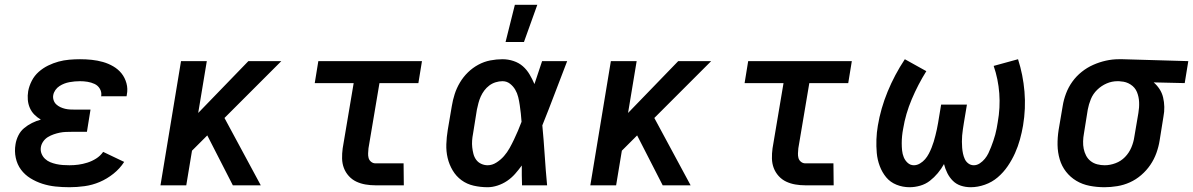

<svg xmlns="http://www.w3.org/2000/svg" viewBox="-20 -776 4996 804"><path d="M271 8Q241 8 212.5 5Q184 2 157.5 -6.5Q131 -15 107.5 -29.5Q84 -44 68 -65.5Q52 -87 46 -115Q40 -143 45 -172Q48 -191 57 -209Q66 -227 81 -239.5Q96 -252 114 -261Q132 -270 151 -275Q136 -284 124 -296Q112 -308 105 -324Q98 -340 96.5 -358Q95 -376 98 -394Q102 -416 113 -437.5Q124 -459 142 -475Q160 -491 181.5 -501.5Q203 -512 225 -518Q247 -524 270 -526Q293 -528 315 -528Q340 -528 364 -525.5Q388 -523 411 -516.5Q434 -510 454.5 -498Q475 -486 489 -468.5Q503 -451 509.5 -427.5Q516 -404 511 -379L510 -373H403L404 -375Q406 -391 398 -404.5Q390 -418 376 -424.5Q362 -431 346.5 -433.5Q331 -436 315 -436Q304 -436 293 -435Q282 -434 271 -432Q260 -430 249.5 -426Q239 -422 229 -415.5Q219 -409 212 -399Q205 -389 203 -378Q201 -367 204.5 -356.5Q208 -346 215.5 -339Q223 -332 232.5 -327.5Q242 -323 252.5 -320.5Q263 -318 274 -317.5Q285 -317 296 -317H359L344 -224H281Q268 -224 255.5 -223.5Q243 -223 230.5 -220.5Q218 -218 205 -213.5Q192 -209 180.5 -202Q169 -195 161 -183.5Q153 -172 151 -159Q149 -145 154 -132.5Q159 -120 168.5 -111Q178 -102 190 -97Q202 -92 215.5 -89Q229 -86 243 -85Q257 -84 271 -84Q290 -84 308.5 -86.5Q327 -89 346 -95Q365 -101 382.5 -112Q400 -123 412 -140L500 -98Q482 -70 455 -48.5Q428 -27 397.5 -14Q367 -1 334.5 3.5Q302 8 271 8Z M955 0 848 -209 784 -145 760 0H652L738 -520H846L810 -303L1020 -520H1158L920 -282L1072 0Z M1552 0Q1531 0 1510.5 -3.5Q1490 -7 1472 -15.5Q1454 -24 1440.5 -39Q1427 -54 1420 -72.5Q1413 -91 1412.5 -112Q1412 -133 1415 -155L1461 -428H1298L1313 -520H1747L1732 -428H1569L1523 -155Q1522 -144 1521.5 -134Q1521 -124 1523.5 -114.5Q1526 -105 1534 -98.5Q1542 -92 1552 -92H1670L1671 0Z M2022 8Q1992 8 1963.5 1.5Q1935 -5 1912.5 -21.5Q1890 -38 1875.5 -62.5Q1861 -87 1854.5 -114.5Q1848 -142 1849 -172Q1850 -202 1855 -232L1872 -332Q1876 -357 1884 -382Q1892 -407 1906 -430.5Q1920 -454 1939.5 -473Q1959 -492 1983 -505Q2007 -518 2033 -523Q2059 -528 2084 -528Q2108 -528 2130.5 -520.5Q2153 -513 2169.5 -498.5Q2186 -484 2197.5 -464.5Q2209 -445 2218 -424Q2226 -448 2234 -472Q2242 -496 2250 -520H2355Q2329 -453 2303.5 -385.5Q2278 -318 2251 -251Q2257 -188 2261 -125.5Q2265 -63 2271 0H2166Q2165 -21 2165 -42Q2165 -63 2165 -83Q2152 -65 2137 -48Q2122 -31 2103.5 -18.5Q2085 -6 2063.5 1Q2042 8 2022 8ZM2022 -84Q2041 -84 2059 -95.5Q2077 -107 2090.5 -122.5Q2104 -138 2114 -156Q2124 -174 2132.5 -192Q2141 -210 2149 -228.5Q2157 -247 2164 -266Q2163 -283 2161 -300.5Q2159 -318 2156.5 -335.5Q2154 -353 2150 -369.5Q2146 -386 2137.5 -400.5Q2129 -415 2115.5 -425.5Q2102 -436 2084 -436Q2070 -436 2055.5 -431.5Q2041 -427 2029 -418Q2017 -409 2008 -397Q1999 -385 1993 -371.5Q1987 -358 1983.5 -344.5Q1980 -331 1977 -317L1961 -217Q1958 -202 1957 -187.5Q1956 -173 1957.5 -159Q1959 -145 1962.5 -131.5Q1966 -118 1974 -107Q1982 -96 1995 -90Q2008 -84 2022 -84ZM2097 -600 2136 -756H2230L2174 -600Z M2755 0 2648 -209 2584 -145 2560 0H2452L2538 -520H2646L2610 -303L2820 -520H2958L2720 -282L2872 0Z M3352 0Q3331 0 3310.5 -3.5Q3290 -7 3272 -15.5Q3254 -24 3240.5 -39Q3227 -54 3220 -72.5Q3213 -91 3212.5 -112Q3212 -133 3215 -155L3261 -428H3098L3113 -520H3547L3532 -428H3369L3323 -155Q3322 -144 3321.5 -134Q3321 -124 3323.5 -114.5Q3326 -105 3334 -98.5Q3342 -92 3352 -92H3470L3471 0Z M3789 8Q3760 8 3734 -2.5Q3708 -13 3691 -33.5Q3674 -54 3664 -80.5Q3654 -107 3651.5 -135Q3649 -163 3650 -192Q3651 -221 3656 -250Q3668 -322 3697 -392.5Q3726 -463 3769 -528L3859 -478Q3824 -422 3798 -360.5Q3772 -299 3762 -237Q3759 -222 3757.5 -206.5Q3756 -191 3756 -176Q3756 -161 3757.5 -146Q3759 -131 3764.5 -117.5Q3770 -104 3781 -94Q3792 -84 3807 -84Q3820 -84 3832.5 -91.5Q3845 -99 3854 -109.5Q3863 -120 3869.5 -132.5Q3876 -145 3881 -157.5Q3886 -170 3890 -183Q3894 -196 3897 -208.5Q3900 -221 3903 -234Q3906 -247 3908 -260L3921 -338H4029L4016 -260Q4014 -247 4012 -234Q4010 -221 4009 -208.5Q4008 -196 4008 -183Q4008 -170 4009 -157.5Q4010 -145 4012.5 -133Q4015 -121 4020 -110Q4025 -99 4035 -91.5Q4045 -84 4058 -84Q4071 -84 4083 -92Q4095 -100 4104 -111Q4113 -122 4119 -134.5Q4125 -147 4130 -160Q4135 -173 4139.5 -186Q4144 -199 4147.5 -212Q4151 -225 4153.5 -238Q4156 -251 4158 -264Q4169 -325 4164.5 -385Q4160 -445 4141 -500L4243 -528Q4264 -463 4270 -392.5Q4276 -322 4264 -250Q4259 -221 4251 -192Q4243 -163 4230.5 -135Q4218 -107 4200 -80.5Q4182 -54 4158 -33.5Q4134 -13 4104 -2.5Q4074 8 4045 8Q4023 8 4003.5 1.5Q3984 -5 3970 -19Q3956 -33 3947 -51Q3938 -69 3933 -89Q3922 -69 3907 -51Q3892 -33 3874 -19Q3856 -5 3833.5 1.5Q3811 8 3789 8Z M4605 8Q4573 8 4542.5 2Q4512 -4 4487 -19Q4462 -34 4444 -57Q4426 -80 4417.5 -109Q4409 -138 4408.5 -169Q4408 -200 4413 -232L4430 -332Q4434 -358 4444 -384.5Q4454 -411 4470.5 -434Q4487 -457 4509.5 -475Q4532 -493 4558 -504.5Q4584 -516 4611 -522Q4638 -528 4665 -528H4681L4956 -520L4941 -428L4811 -431Q4825 -419 4835.5 -403Q4846 -387 4850.5 -368Q4855 -349 4855.5 -328.5Q4856 -308 4852 -288L4836 -188Q4832 -162 4822.5 -135.5Q4813 -109 4797 -85.5Q4781 -62 4759 -43Q4737 -24 4711.5 -12.5Q4686 -1 4658.5 3.5Q4631 8 4605 8ZM4606 -84Q4628 -84 4651 -92.5Q4674 -101 4691 -118.5Q4708 -136 4717.5 -158.5Q4727 -181 4730 -203L4747 -303Q4751 -326 4750 -348.5Q4749 -371 4741 -390.5Q4733 -410 4714.5 -422Q4696 -434 4674 -435L4666 -436H4659Q4636 -436 4614 -426.5Q4592 -417 4574.5 -400Q4557 -383 4548 -361Q4539 -339 4535 -317L4519 -217Q4516 -201 4515.5 -184.5Q4515 -168 4518 -153Q4521 -138 4528 -124.5Q4535 -111 4547 -101.5Q4559 -92 4574.5 -88Q4590 -84 4606 -84Z"/></svg>

Font: Iosevka Etoile Semibold
Style: Italic
Weight: 600
Italic angle: -9°
Designer: Belleve Invis
Foundry: Belleve Invis
Version: Version 22.1.2; ttfautohint (v1.8.4)